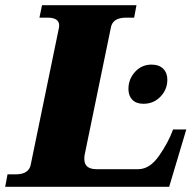

<svg xmlns="http://www.w3.org/2000/svg" viewBox="-50 -720 753 740"><path d="M-21 -48H10Q63 -48 69 -88L177 -612Q178 -616 178 -622Q178 -652 133 -652H102L112 -700H476L467 -652H436Q383 -652 377 -612L276 -122Q275 -117 275 -107Q275 -68 322 -68H483Q527 -68 563 -119.5Q599 -171 617 -221H668L602 0H-30ZM445 -377Q445 -415 470.5 -443Q496 -471 534 -471Q563 -471 579 -455Q595 -439 595 -413Q595 -375 568.5 -347.5Q542 -320 503 -320Q475 -320 460 -335.5Q445 -351 445 -377Z"/></svg>

Font: Taviraj Black
Style: Italic
Weight: 900
Italic angle: -12°
Designer: Katatrad Team
Foundry: CadsonDemak
Version: Version 1.001